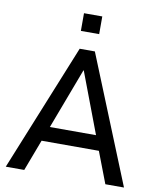

<svg xmlns="http://www.w3.org/2000/svg" viewBox="-98 -994 882 1070"><g transform="rotate(10 343.5 -459.0)"><path d="M113.3 0 180.2 -177.2H504.4L572.3 0H677.7L386.2 -718.8H300.3L8.8 0ZM343.8 -603.5 473.6 -260.3H212.4L341.8 -603.5ZM393.1 -817.9V-918H289.6V-817.9Z"/></g></svg>

Font: Winston
Style: Regular
Weight: 400
Designer: Vernon Adams, Kim Jin-seong, David Berlow, Cristiano Sobral
Foundry: The Winston Project Authors
Version: Version 3.004